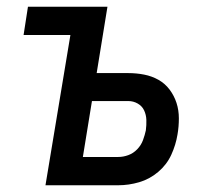

<svg xmlns="http://www.w3.org/2000/svg" viewBox="-20 -550 640 570"><path d="M115 0 189 -446H50L63 -530H299L267 -333H361Q385 -333 408 -328.5Q431 -324 450.5 -313Q470 -302 483.5 -284Q497 -266 504 -244.5Q511 -223 511 -198.5Q511 -174 507 -151Q502 -120 488.5 -90.5Q475 -61 449.5 -39.5Q424 -18 393 -9Q362 0 331 0ZM226 -84H331Q346 -84 361 -89.5Q376 -95 387.5 -107Q399 -119 404.5 -134Q410 -149 413 -163Q415 -179 414.5 -194Q414 -209 408 -222Q402 -235 389 -242.5Q376 -250 361 -250H253Z"/></svg>

Font: Iosevka Curly MdExObl
Style: Regular
Weight: 500
Width: 7
Italic angle: -9°
Monospace: yes
Designer: Belleve Invis
Foundry: Belleve Invis
Version: Version 11.1.0; ttfautohint (v1.8.3)